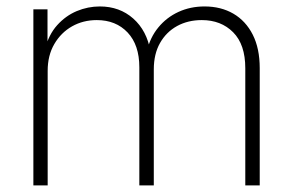

<svg xmlns="http://www.w3.org/2000/svg" viewBox="-20 -564 892 584"><path d="M81.5 0V-535.6H124.5V-413.6H116.7Q127.9 -458.5 153.8 -487.3Q179.7 -516.1 213.6 -530.3Q247.6 -544.4 283.7 -544.4Q343.8 -544.4 385.3 -507.6Q426.8 -470.7 437.5 -408.2H426.8Q436.5 -450.2 461.7 -480.7Q486.8 -511.2 522.9 -527.8Q559.1 -544.4 602.1 -544.4Q651.9 -544.4 689.7 -522.5Q727.5 -500.5 748.8 -458.5Q770 -416.5 770 -356.9V0H726.1V-356.4Q726.1 -428.7 689.2 -465.8Q652.3 -502.9 593.8 -502.9Q551.8 -502.9 518.8 -484.9Q485.8 -466.8 466.8 -433.3Q447.8 -399.9 447.8 -353V0H403.8V-359.4Q403.8 -427.2 368.2 -465.1Q332.5 -502.9 274.4 -502.9Q232.9 -502.9 199.2 -483.9Q165.5 -464.8 145.3 -430.2Q125 -395.5 125 -348.6V0Z"/></svg>

Font: Inter 20pt ExtraLight
Style: Regular
Weight: 250
Version: Version 4.001;git-66647c0bb